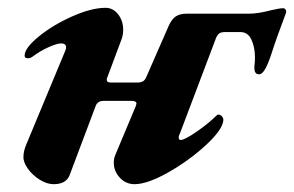

<svg xmlns="http://www.w3.org/2000/svg" viewBox="-20 -457 752 491"><path d="M40 -57Q40 -70 47 -87L146 -325Q149 -331 149 -336Q149 -346 136 -346Q126 -346 104.5 -336.5Q83 -327 63 -312Q58 -308 51 -308Q43 -308 43 -315Q43 -334 79 -363.5Q115 -393 164.5 -415Q214 -437 250 -437Q269 -437 282 -420.5Q295 -404 295 -381Q295 -368 291 -357L254 -258Q253 -256 253 -253Q253 -246 263 -246H332Q340 -246 345.5 -249Q351 -252 355 -262L411 -390Q419 -408 429.5 -415Q440 -422 457 -422H617Q640 -422 674 -431Q679 -432 688.5 -434Q698 -436 704 -436Q708 -436 710.5 -432Q713 -428 711 -423Q686 -357 675 -322Q667 -297 659 -282Q651 -267 642 -267Q628 -267 631 -292Q632 -298 632 -310Q632 -336 623 -355.5Q614 -375 595 -375H554Q542 -375 537 -368Q532 -361 528 -348L441 -118Q437 -110 437 -106Q437 -99 442 -99Q452 -99 482.5 -120Q513 -141 533 -161Q536 -164 538 -164Q544 -164 548 -159Q552 -154 551 -148Q548 -124 505.5 -85Q463 -46 410 -16Q357 14 324 14Q302 14 286.5 -2.5Q271 -19 271 -41Q271 -52 275 -61L327 -185Q329 -191 329 -192Q329 -199 317 -199H245Q230 -199 225 -187L158 -9Q149 14 117 14Q100 14 81.5 2.5Q63 -9 51 -26Q39 -43 40 -57Z"/></svg>

Font: EB Garamond ExtraBold
Style: Italic
Weight: 800
Italic angle: -17.2°
Designer: Georg Duffner and Octavio Pardo
Foundry: Georg Duffner
Version: Version 1.000